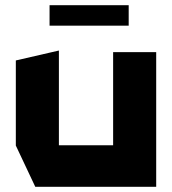

<svg xmlns="http://www.w3.org/2000/svg" viewBox="-20 -720 663 740"><path d="M416 0V-519H582V0H417ZM116 0 41 -159V-160H416V0ZM41 -160V-487L206 -525H207V-160ZM171 -621V-700H476V-621Z"/></svg>

Font: Foldit
Style: Bold
Weight: 700
Version: Version 1.003